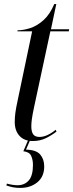

<svg xmlns="http://www.w3.org/2000/svg" viewBox="-20 -679 358 938"><path d="M140 10Q98 10 75 -15.5Q52 -41 52 -83Q52 -104 55 -127.5Q58 -151 67 -192L137 -526H65L66 -531Q95 -531 128.5 -542Q162 -553 193 -581Q224 -609 245 -659H255L229 -536H318L316 -526H226L147 -158Q138 -116 135.5 -96Q133 -76 133 -62Q133 -36 142 -23Q151 -10 173 -10Q192 -10 212.5 -19.5Q233 -29 252 -45L256 -36Q231 -17 203 -3.5Q175 10 140 10ZM79 239Q59 239 43.5 236Q28 233 11 227L14 218Q28 222 42 224Q56 226 65 226Q100 226 120.5 202.5Q141 179 141 127Q141 101 132 82Q123 63 94 60L120 -1H130L107 52Q157 53 176.5 76Q196 99 196 134Q196 184 162.5 211.5Q129 239 79 239Z"/></svg>

Font: Noto Serif Display ExtraCondensed
Style: Italic
Weight: 400
Width: 2
Italic angle: -12°
Designer: Monotype Design Team
Foundry: Monotype Imaging Inc.
Version: Version 2.009